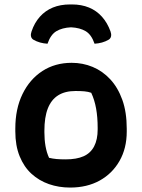

<svg xmlns="http://www.w3.org/2000/svg" viewBox="-20 -833 640 865"><path d="M303 -550Q353 -550 397.5 -531.5Q442 -513 476.5 -476Q511 -439 531 -383.5Q551 -328 551 -253V-240Q551 -165 518.5 -108Q486 -51 429 -19.5Q372 12 296 12Q245 12 200.5 -3.5Q156 -19 122 -50Q88 -81 68.5 -129Q49 -177 49 -241V-254Q49 -343 81.5 -409.5Q114 -476 171 -513Q228 -550 303 -550ZM320 -423Q273 -423 242 -403.5Q211 -384 195.5 -344.5Q180 -305 180 -244V-237Q180 -204 185 -175Q190 -146 201 -122Q218 -118 235 -116.5Q252 -115 276 -115Q325 -115 356.5 -129Q388 -143 404 -173.5Q420 -204 420 -250V-257Q420 -305 413 -344Q406 -383 391 -415Q377 -420 360.5 -421.5Q344 -423 320 -423ZM300 -710Q260 -708 234 -692.5Q208 -677 194 -636Q177 -637 160.5 -641.5Q144 -646 129 -655Q121 -661 119.5 -670.5Q118 -680 122 -691Q135 -730 159.5 -757.5Q184 -785 218 -799Q252 -813 296 -813H304Q347 -813 381 -799Q415 -785 439.5 -757.5Q464 -730 478 -691Q482 -680 480.5 -670.5Q479 -661 471 -655Q456 -646 439.5 -641.5Q423 -637 406 -636Q392 -677 366 -692.5Q340 -708 300 -710Z"/></svg>

Font: Recursive Monospace Casual
Style: Bold
Weight: 700
Version: Version 1.047